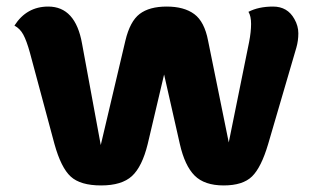

<svg xmlns="http://www.w3.org/2000/svg" viewBox="-20 -554 953 585"><path d="M739 -426Q745 -457 745 -481Q745 -505 737 -518Q768 -534 812 -534Q856 -534 877 -496Q889 -475 889 -452.5Q889 -430 883 -409L797 -115Q776 -44 748 -16.5Q720 11 661.5 11Q603 11 573 -19Q543 -49 528 -115L480 -327L430 -115Q413 -46 382 -17.5Q351 11 288 11Q225 11 195.5 -16Q166 -43 146 -115L71 -394Q61 -430 51 -448.5Q41 -467 24 -476Q61 -534 127 -534Q210 -534 230 -421L287 -112L362 -430Q376 -489 405.5 -511.5Q435 -534 488 -534Q541 -534 572 -511Q603 -488 614 -430L677 -120Z"/></svg>

Font: Laila
Style: Bold
Weight: 700
Designer: Hitesh Malaviya
Foundry: Indian Type Foundry
Version: Version 1.302;PS 1.0;hotconv 1.0.78;makeotf.lib2.5.61930; tt